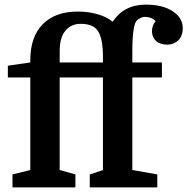

<svg xmlns="http://www.w3.org/2000/svg" viewBox="-20 -810 810 830"><path d="M14 -475V-526L111 -540V-550Q111 -651 165 -705.5Q219 -760 316 -760Q363 -760 403.5 -748Q444 -736 467 -716Q516 -790 610 -790Q683 -790 726.5 -761.5Q770 -733 770 -689Q770 -654 750.5 -635.5Q731 -617 703 -617Q672 -617 654.5 -633Q637 -649 637 -675Q637 -701 653 -719Q635 -737 607 -737Q596 -737 584 -730.5Q572 -724 567 -715Q562 -706 558.5 -687Q555 -668 553.5 -643Q552 -618 552 -590V-540H680V-475H552V-75L660 -56V0H368V-56L425 -75V-475H238V-75L306 -56V0H34V-56L111 -75V-475ZM425 -540V-563Q425 -640 405 -673.5Q385 -707 329 -707Q287 -707 262.5 -677Q238 -647 238 -590V-540Z"/></svg>

Font: Domine
Style: Bold
Weight: 700
Designer: Pablo Impallari, Rodrigo Fuenzalida, Brenda Gallo
Foundry: Pablo Impallari, Rodrigo Fuenzalida, Brenda Gallo
Version: Version 2.000